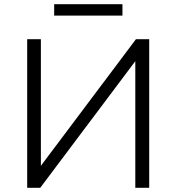

<svg xmlns="http://www.w3.org/2000/svg" viewBox="-20 -891 837 911"><path d="M109 0V-705H174V-99H170L625 -705H688V0H622V-606H626L171 0ZM237 -817V-871H561V-817Z"/></svg>

Font: Nunito Sans 8pt Light
Style: Regular
Weight: 300
Version: Version 3.101;gftools[0.9.27]